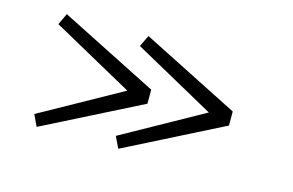

<svg xmlns="http://www.w3.org/2000/svg" viewBox="-68 -682 1186 778"><g transform="rotate(15 525.0 -293.5)"><path d="M879.5 -323V-264L470.5 -57L447.5 -105L787 -294L447.5 -482L470.5 -530ZM537.5 -323V-264L128 -57L105.5 -105L445 -294L105.5 -482L128 -530Z"/></g></svg>

Font: League Mono Extended Light
Style: Regular
Weight: 300
Width: 9
Designer: Tyler Finck
Foundry: The League of Moveable Type / Tyler Finck
Version: Version 2.210